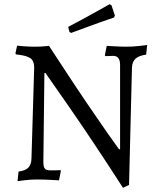

<svg xmlns="http://www.w3.org/2000/svg" viewBox="-20 -861 759 921"><path d="M556 -145V-550Q556 -593 523 -593Q516 -593 509 -592.5Q502 -592 497 -592H485L483 -596L492 -641Q509 -640 527 -639Q541 -638 557.5 -637.5Q574 -637 587 -637Q603 -637 620 -638Q637 -639 652 -641Q669 -643 686 -645L681 -599Q646 -594 630 -579.5Q614 -565 613 -536L599 26L570 40Q496 -75 429.5 -174.5Q363 -274 311 -349Q250 -437 198 -511H193L188 -84Q188 -61 195 -52.5Q202 -44 219 -44H248Q258 -44 270 -45L272 -41L263 4Q244 3 226 2Q210 1 191.5 0.5Q173 0 157 0Q142 0 125.5 1Q109 2 95 4Q79 6 64 8L69 -38Q100 -42 115 -56Q130 -70 131 -101L144 -538Q144 -569 125.5 -582Q107 -595 57 -600L54 -605L62 -642Q78 -640 94 -639Q108 -638 122.5 -637.5Q137 -637 148 -637Q160 -637 172 -637.5Q184 -638 194 -639Q205 -640 215 -641Q278 -544 337.5 -454.5Q397 -365 445 -296Q500 -215 551 -145ZM527 -777Q496 -766 463 -755Q434 -744 397 -731Q360 -718 321 -703L313 -708L307 -732Q342 -750 377.5 -769.5Q413 -789 442 -805Q475 -823 506 -841L515 -835L531 -787Z"/></svg>

Font: Alegreya
Style: Regular
Weight: 400
Designer: Juan Pablo del Peral
Foundry: Juan Pablo del Peral
Version: Version 1.003